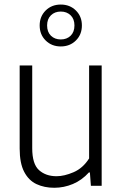

<svg xmlns="http://www.w3.org/2000/svg" viewBox="-20 -836 552 864"><path d="M224 9Q179.5 9 144.2 -7.5Q109 -24 88.8 -62.8Q68.5 -101.5 68.5 -167.5V-541.5H125V-169Q125 -98 155.5 -70.5Q186 -43 234.5 -43Q269 -43 311 -61Q353 -79 381 -123V-541.5H437.5V0H389L384.5 -60H380Q348.5 -25 308 -8Q267.5 9 224 9ZM253.5 -627Q212.5 -627 185.5 -653.8Q158.5 -680.5 158.5 -721.5Q158.5 -762 185.5 -788.8Q212.5 -815.5 253.5 -815.5Q294.5 -815.5 321.5 -788.8Q348.5 -762 348.5 -721.5Q348.5 -680.5 321.5 -653.8Q294.5 -627 253.5 -627ZM253.5 -658.5Q280.5 -658.5 297.8 -675.2Q315 -692 315 -721.5Q315 -750.5 297.8 -767.2Q280.5 -784 253.5 -784Q226.5 -784 209.2 -767.2Q192 -750.5 192 -721.5Q192 -692 209.2 -675.2Q226.5 -658.5 253.5 -658.5Z"/></svg>

Font: Encode Sans Semi Condensed Light
Style: Regular
Weight: 300
Width: 4
Designer: Multiple Designers
Foundry: Impallari Type
Version: Version 3.000; ttfautohint (v1.8.3) -l 8 -r 50 -G 200 -x 14 